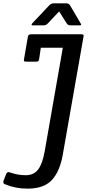

<svg xmlns="http://www.w3.org/2000/svg" viewBox="-56 -883 548 1143"><path d="M428 -679Q442 -679 442 -671Q442 -668 441 -664L317 42Q299 140 251.5 190Q204 240 108 240Q36 240 -26 214Q-36 210 -36 203.5Q-36 197 -35 193L-19 152Q-13 138 2 143Q49 160 97 160Q145 160 171 126Q197 92 210 18L318 -599H187L177 -531Q175 -522 172 -519Q169 -516 159 -516H100Q90 -516 87.5 -519Q85 -522 87 -531L110 -664Q112 -679 129 -679ZM203 -732H140Q132 -732 132 -735.5Q132 -739 136 -744L237 -851Q248 -863 263 -863H339Q354 -863 361 -851L424 -744Q427 -740 427 -736Q427 -732 416 -732H364Q348 -732 341 -744L296 -815L229 -744Q219 -732 203 -732Z"/></svg>

Font: Crete Round
Style: Italic
Weight: 400
Designer: Veronika Burian
Foundry: TypeTogether
Version: Version 1.001; ttfautohint (v1.6)